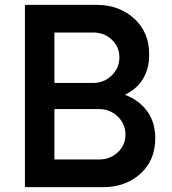

<svg xmlns="http://www.w3.org/2000/svg" viewBox="-20 -770 706 790"><path d="M493.8 -380Q551.2 -358.8 585 -313.1Q618.8 -267.5 618.8 -201.2Q618.8 -110 557.5 -55Q496.2 0 405 0H82.5V-750H377.5Q470 -750 531.9 -693.8Q593.8 -637.5 593.8 -546.2Q593.8 -428.8 493.8 -380ZM363.8 -636.2H203.8V-428.8H363.8Q407.5 -428.8 439.4 -459.4Q471.2 -490 471.2 -533.8Q471.2 -577.5 440 -606.9Q408.8 -636.2 363.8 -636.2ZM387.5 -113.8Q432.5 -113.8 464.4 -143.1Q496.2 -172.5 496.2 -216.2Q496.2 -260 464.4 -290.6Q432.5 -321.2 387.5 -321.2H203.8V-113.8Z"/></svg>

Font: Now Medium
Style: Regular
Weight: 500
Designer: Alfredo Marco Pradil
Foundry: Alfredo Marco Pradil
Version: Version 1.002;PS 001.002;hotconv 1.0.88;makeotf.lib2.5.64775